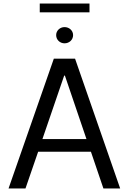

<svg xmlns="http://www.w3.org/2000/svg" viewBox="-20 -1057 722 1077"><path d="M123 0 194 -206H490L560 0H654L401 -728H282L28 0ZM203 -988H482V-1037H203ZM218 -277 340 -633H344L465 -277ZM295 -860C295 -834 316 -814 342 -814C369 -814 390 -834 390 -860C390 -885 369 -905 342 -905C316 -905 295 -885 295 -860Z"/></svg>

Font: Wafeq
Style: Regular
Weight: 400
Designer: Rasmus Andersson & Azza Alameddine
Foundry: Google & TypeTogether
Version: Version 3.000;FEAKit 1.0